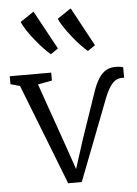

<svg xmlns="http://www.w3.org/2000/svg" viewBox="-60 -907 686 960"><g transform="rotate(-5 282.5 -427.0)"><path d="M243 7.5 45.5 -498 -1.5 -511V-551H206.5V-511L135.5 -498L240.5 -199L288.5 -60L336 -208L413 -433Q428 -477.5 444.8 -503Q461.5 -528.5 481.8 -540Q502 -551.5 527.5 -551.5Q544.5 -551.5 553.8 -549.8Q563 -548 567.5 -545.5V-493Q560 -494.5 552.2 -494Q544.5 -493.5 534 -490Q522.5 -486 511.2 -474.8Q500 -463.5 490 -446.2Q480 -429 470.5 -405.5L311 7.5ZM212.5 -643Q198.5 -654.5 178.5 -675.5Q158.5 -696.5 137.8 -722.2Q117 -748 100.5 -773Q84 -798 76.5 -816.5L145 -862.5L250.5 -668.5L213.5 -643ZM398.5 -643Q384.5 -654.5 364.5 -675.5Q344.5 -696.5 324 -722.2Q303.5 -748 286.8 -773Q270 -798 263 -816.5L331.5 -862.5L436.5 -668.5L399.5 -643Z"/></g></svg>

Font: Merriweather 28pt Light
Style: Regular
Weight: 300
Version: Version 2.100